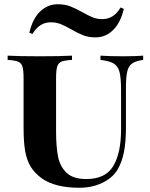

<svg xmlns="http://www.w3.org/2000/svg" viewBox="-20 -870 706 904"><path d="M654 -588Q619 -583 602 -571Q585 -559 579 -533Q573 -507 573 -456V-271Q573 -202 563.5 -153.5Q554 -105 532 -69Q508 -31 460.5 -8.5Q413 14 353 14Q240 14 177 -30Q142 -56 124 -86Q106 -116 98.5 -158.5Q91 -201 91 -268V-502Q91 -540 85.5 -557Q80 -574 64.5 -580Q49 -586 16 -588V-608Q66 -605 168 -605Q265 -605 319 -608V-588Q285 -586 270 -580Q255 -574 249.5 -557Q244 -540 244 -502V-251Q244 -179 253.5 -132Q263 -85 294 -56Q325 -27 386 -27Q477 -27 513.5 -88.5Q550 -150 550 -260V-444Q550 -502 543 -530Q536 -558 516 -570.5Q496 -583 453 -588V-608Q492 -605 561 -605Q621 -605 654 -608ZM367 -813Q397 -796 417 -788Q437 -780 462 -780Q516 -780 548 -835L563 -828Q547 -762 512 -728Q477 -694 430 -694Q397 -694 371.5 -704Q346 -714 315 -732Q285 -749 264.5 -757Q244 -765 219 -765Q165 -765 133 -710L118 -716Q134 -783 169.5 -816.5Q205 -850 252 -850Q285 -850 310 -840.5Q335 -831 367 -813Z"/></svg>

Font: Playfair Display SC
Style: Bold
Weight: 700
Designer: Claus Eggers Sørensen
Foundry: Claus Eggers Sørensen
Version: Version 1.200; ttfautohint (v1.6)